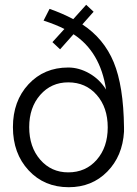

<svg xmlns="http://www.w3.org/2000/svg" viewBox="-20 -766 571 802"><path d="M498 -228V-216Q492 -114 428 -49Q364 16 267 16Q165 16 99.5 -54.5Q34 -125 34 -235Q34 -344 99 -414Q164 -484 265 -484Q310 -484 353 -459.5Q396 -435 423 -392Q399 -550 287 -623L231 -560L199 -590L249 -645Q214 -663 162 -680L187 -729Q241 -710 286 -686L340 -746L371 -717L324 -664Q414 -605 455 -506Q496 -407 498 -234ZM265 -46Q338 -46 384 -98.5Q430 -151 430 -234Q430 -317 384 -369.5Q338 -422 265 -422Q194 -422 148 -369.5Q102 -317 102 -235Q102 -152 148 -99Q194 -46 265 -46Z"/></svg>

Font: Didact Gothic
Style: Regular
Weight: 400
Designer: Daniel Johnson
Foundry: Daniel Johnson
Version: Version 2.101;PS 002.101;hotconv 1.0.88;makeotf.lib2.5.64775